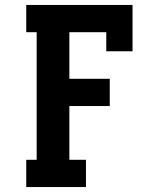

<svg xmlns="http://www.w3.org/2000/svg" viewBox="-20 -755 640 775"><path d="M86 0V-110H128V-625H86V-735H515V-548H409V-625H260V-437H423V-327H260V-110H327V0Z"/></svg>

Font: Iosevka Slab XBdEx
Style: Regular
Weight: 800
Width: 7
Monospace: yes
Designer: Belleve Invis
Foundry: Belleve Invis
Version: Version 11.1.0; ttfautohint (v1.8.3)